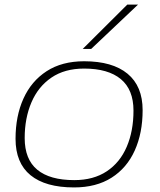

<svg xmlns="http://www.w3.org/2000/svg" viewBox="-20 -810 701 840"><path d="M304 10Q179 10 113.5 -43.5Q48 -97 48 -203Q48 -302 82.5 -378.5Q117 -455 184 -498.5Q251 -542 348 -542Q472 -542 538 -487.5Q604 -433 604 -328Q604 -228 569.5 -151.5Q535 -75 468 -32.5Q401 10 304 10ZM305 -22Q389 -22 447 -60.5Q505 -99 534.5 -168Q564 -237 564 -326Q564 -418 508.5 -464Q453 -510 348 -510Q263 -510 205 -470.5Q147 -431 117.5 -362Q88 -293 88 -206Q88 -113 143 -67.5Q198 -22 305 -22ZM342 -596 537 -790H584L379 -596Z"/></svg>

Font: Georama Extended ExtraLight
Style: Italic
Weight: 200
Width: 7
Italic angle: -9°
Designer: Jean-Baptiste Levee
Foundry: Production Type
Version: Version 1.000